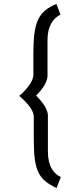

<svg xmlns="http://www.w3.org/2000/svg" viewBox="-20 -842 365 978"><path d="M290 60C253 42 224 7 224 -72V-253C224 -294 180 -339 164 -355C180 -371 222 -416 222 -456V-636C222 -715 254 -750 288 -768L267 -822C174 -782 150 -731 150 -567V-462C150 -421 101 -372 78 -354C101 -333 152 -289 152 -247V-134C152 31 177 72 268 116Z"/></svg>

Font: Advent Pro
Style: Medium
Weight: 500
Designer: Andreas Kalpakidis
Foundry: Andreas Kalpakidis
Version: Version 2.002 2008